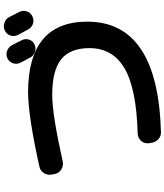

<svg xmlns="http://www.w3.org/2000/svg" viewBox="54 -916 891 1040"><g transform="rotate(-90 500.0 -396.5)"><path d="M702.1 -801.8Q721.7 -811.5 742.2 -804.7Q762.7 -797.9 774.4 -778.3Q779.3 -769.5 788.1 -752Q796.9 -734.4 801.8 -724.6Q811.5 -705.1 804.7 -684.6Q797.9 -664.1 778.3 -655.3Q759.8 -646.5 738.8 -653.3Q717.8 -660.2 708 -678.7Q703.1 -687.5 693.8 -705.1Q684.6 -722.7 679.7 -732.4Q669.9 -751 676.8 -771.5Q683.6 -792 702.1 -801.8ZM926.8 -793Q931.6 -783.2 941.4 -764.2Q951.2 -745.1 955.1 -737.3Q964.8 -717.8 958 -697.3Q951.2 -676.8 931.2 -667Q911.1 -657.2 890.6 -664.1Q870.1 -670.9 859.4 -691.4Q850.6 -709 830.1 -745.1Q820.3 -764.6 826.7 -785.2Q833 -805.7 853 -815.9Q873 -826.2 895 -818.8Q917 -811.5 926.8 -793ZM77.1 -544.9 74.2 -560.5Q69.3 -584 81.5 -604Q93.8 -624 116.2 -628.9Q388.7 -689.5 518.6 -690.4Q901.4 -690.4 902.3 -370.1Q902.3 12.7 304.7 29.3Q280.3 30.3 263.7 13.7Q247.1 -2.9 245.1 -27.3L243.2 -40Q242.2 -63.5 257.8 -79.6Q273.4 -95.7 295.9 -96.7Q540 -103.5 649.4 -168Q758.8 -232.4 758.8 -357.4Q758.8 -462.9 698.2 -511.2Q637.7 -559.6 505.9 -559.6Q398.4 -559.6 145.5 -502.9Q122.1 -498 102.1 -510.3Q82 -522.5 77.1 -544.9Z"/></g></svg>

Font: Rounded Mgen+ 1m bold
Style: Bold
Weight: 700
Designer: [Source Han Sans]
Ryoko NISHIZUKA  (kana & ideographs); Paul D. Hunt (Latin, Greek & Cyrillic); Wenlong ZHANG  (bopomofo
Version: Version 1.059.20150602